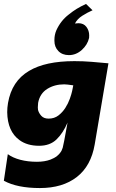

<svg xmlns="http://www.w3.org/2000/svg" viewBox="-22 -731 588 972"><path d="M180 221Q65 221 -2.5 184L17.5 49.5Q43 68 81 78Q119 88 165 88Q204 88 233.5 77Q272.5 62.5 289.5 32Q292.5 24 295.5 16.8Q298.5 9.5 320 -110.5Q297.5 -57.5 264.2 -25.2Q231 7 176 7Q116 7 77 -21.5Q16 -65.5 14.5 -163Q14.5 -185.5 18.5 -209.5Q37.5 -320.5 125 -372Q207.5 -421.5 354.5 -421.5Q399.5 -421.5 441.8 -418Q484 -414.5 527 -410.5L457.5 0Q439 109 367 165Q295 221 180 221ZM224 -130.5Q253 -130.5 273.8 -146.5Q294.5 -162.5 308.8 -184.8Q323 -207 331.5 -231Q340 -255 343.2 -270.2Q346.5 -285.5 349 -299Q315.5 -304 303 -304Q254 -304 217 -280.8Q180 -257.5 171 -210.5Q170 -205.5 169.5 -187L170.5 -174.5Q174.5 -158.5 187.2 -144.5Q200 -130.5 224 -130.5ZM327 -452Q293.5 -452 273.5 -472.5Q253.5 -493 253.5 -524V-529.5Q253.5 -554.5 263 -577Q285.5 -626.5 325.5 -657Q347 -674.5 366.8 -686.5Q386.5 -698.5 413.5 -711L446.5 -679Q421 -668 395 -651.5Q369 -635 357.5 -612Q367 -613.5 375 -613.5Q401.5 -613.5 415.5 -594.8Q429.5 -576 429.5 -552L429 -539Q421 -504 392 -478Q363 -452 327 -452Z"/></svg>

Font: Lucymar Sans ExtraBold
Style: Italic
Weight: 800
Italic angle: -10°
Foundry: The League of Moveable Type (original font) / Main changes by Cristiano Sobral with portions from Mirco Monsees
Version: Version 2.00;August 30, 2020;FontCreator 13.0.0.2681 64-bit